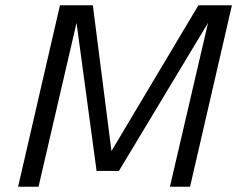

<svg xmlns="http://www.w3.org/2000/svg" viewBox="-20 -710 904 730"><path d="M48.8 0 208 -689.9H333L403.8 -135.7L734.4 -689.9H861.8L702.6 0H626L771 -623L432.1 -60.1H347.2L271 -623L126.5 0Z"/></svg>

Font: HK Grotesk Italic
Style: Regular
Weight: 400
Italic angle: -13°
Designer: Alfredo Marco Pradil and Stefan Peev
Foundry: Hanken Design Co.
Version: Version 1.000;PS 001.000;hotconv 1.0.88;makeotf.lib2.5.64775